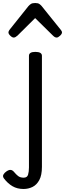

<svg xmlns="http://www.w3.org/2000/svg" viewBox="-103 -859 431 1273"><path d="M53 394Q11 394 -20.5 375.5Q-52 357 -77 324Q-87 310 -80 298Q-73 286 -61 278Q-44 266 -32 267.5Q-20 269 -10 281Q3 297 17 308Q31 319 54 319Q77 319 83 299.5Q89 280 89 251V-489Q89 -502 99.5 -508.5Q110 -515 131 -515Q153 -515 164 -508.5Q175 -502 175 -489V247Q175 303 157.5 335Q140 367 112.5 380.5Q85 394 53 394ZM-12 -610Q-22 -610 -34.5 -622Q-47 -634 -47 -644Q-47 -647 -46 -650Q-45 -653 -41 -660L86 -819Q92 -826 101.5 -832.5Q111 -839 130 -839Q149 -839 158 -832.5Q167 -826 173 -819L301 -660Q306 -653 307 -650Q308 -647 308 -644Q308 -634 295 -622Q282 -610 273 -610Q266 -610 260 -613.5Q254 -617 248 -623L130 -739L13 -623Q6 -617 0 -613.5Q-6 -610 -12 -610Z"/></svg>

Font: Playwrite AT
Style: Regular
Weight: 400
Designer: Veronika Burian, José Scaglione
Foundry: TypeTogether
Version: Version 1.002